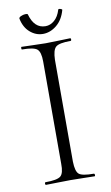

<svg xmlns="http://www.w3.org/2000/svg" viewBox="-87 -811 494 856"><g transform="rotate(-10 159.5 -383.0)"><path d="M154 -665Q122 -665 96 -687.5Q70 -710 62 -750Q61 -756 71 -760.5Q81 -765 90.5 -765.5Q100 -766 102 -763Q120 -697 171 -697Q193 -697 211.5 -713Q230 -729 239 -759Q240 -764 248.5 -761.5Q257 -759 257 -756Q245 -712 216 -688.5Q187 -665 154 -665ZM50 0Q48 0 47 -3Q46 -6 47 -9Q48 -12 49 -12Q103 -12 118.5 -25Q134 -38 133 -81V-544Q133 -587 117.5 -600Q102 -613 49 -613Q47 -613 47 -619Q47 -625 49 -625Q62 -625 98.5 -623.5Q135 -622 158 -622Q183 -622 220 -623.5Q257 -625 269 -625Q273 -625 273 -619Q273 -613 269 -613Q217 -613 202 -599.5Q187 -586 186 -542V-81Q187 -37 201.5 -24.5Q216 -12 269 -12Q271 -12 272 -9Q273 -6 272.5 -3Q272 0 270 0Q257 0 221.5 -1Q186 -2 161 -2Q139 -2 101.5 -1Q64 0 50 0Z"/></g></svg>

Font: Cormorant Upright Light
Style: Regular
Weight: 300
Designer: Christian Thalmann (Catharsis Fonts)
Foundry: Catharsis Fonts
Version: Version 3.302;PS 003.302;hotconv 1.0.88;makeotf.lib2.5.64775